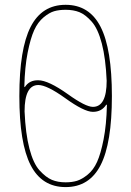

<svg xmlns="http://www.w3.org/2000/svg" viewBox="-20 -760 540 790"><path d="M137.7 -410.2Q81.1 -410.2 81.1 -301.8Q85 -210 101.1 -148.4Q117.2 -86.9 143.1 -58.6Q168.9 -30.3 193.4 -20Q217.8 -9.8 250 -9.8Q276.4 -9.8 296.9 -16.1Q317.4 -22.5 340.8 -41.5Q364.3 -60.5 379.4 -93.8Q394.5 -127 406.2 -186.5Q418 -246.1 419.9 -327.1Q419.9 -328.1 418.9 -329.1Q418 -330.1 417 -329.1Q398.4 -299.8 362.3 -299.8Q326.2 -299.8 248 -356.4Q172.9 -410.2 137.7 -410.2ZM80.1 -403.3Q81.1 -402.3 82 -401.4Q100.6 -430.7 137.7 -429.7Q178.7 -429.7 259.8 -372.1Q332 -320.3 362.3 -320.3Q418.9 -320.3 418.9 -427.7Q415 -519.5 398.9 -581.1Q382.8 -642.6 356.9 -671.4Q331.1 -700.2 306.6 -710Q282.2 -719.7 250 -719.7Q223.6 -719.7 203.1 -713.9Q182.6 -708 159.2 -688.5Q135.7 -668.9 120.6 -635.7Q105.5 -602.5 93.8 -543.5Q82 -484.4 80.1 -403.3ZM394 -80.6Q347.7 9.8 250 9.8Q152.3 9.8 106 -80.6Q59.6 -170.9 59.6 -364.7Q59.6 -558.6 106 -649.4Q152.3 -740.2 250 -740.2Q347.7 -740.2 394 -649.4Q440.4 -558.6 440.4 -364.7Q440.4 -170.9 394 -80.6Z"/></svg>

Font: Rounded-X Mgen+ 2m thin
Style: Regular
Weight: 100
Designer: [Source Han Sans]
Ryoko NISHIZUKA  (kana & ideographs); Paul D. Hunt (Latin, Greek & Cyrillic); Wenlong ZHANG  (bopomofo
Version: Version 1.059.20150602